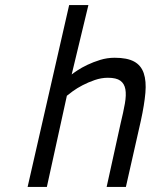

<svg xmlns="http://www.w3.org/2000/svg" viewBox="-20 -738 605 758"><path d="M89 0 253 -718H329L263 -444Q269 -449 285.5 -460Q302 -471 325 -482Q348 -493 375.5 -501.5Q403 -510 433 -510Q482 -510 509.5 -495Q537 -480 547.5 -449Q558 -418 554 -371.5Q550 -325 536 -261L477 0H401L456 -250Q467 -295 473 -329Q479 -363 475 -385.5Q471 -408 455 -419.5Q439 -431 406 -431Q380 -431 354 -422Q328 -413 306 -401.5Q284 -390 267.5 -378Q251 -366 244 -360L165 0Z"/></svg>

Font: Panefresco 400wt
Style: Italic
Weight: 400
Foundry: Campivisivi & Chank Co
Version: Version 1.001